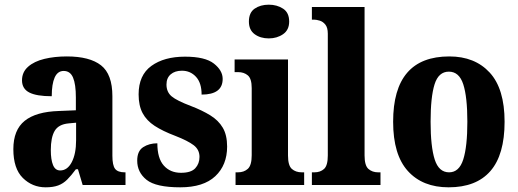

<svg xmlns="http://www.w3.org/2000/svg" viewBox="-20 -790 2213 820"><path d="M175 10Q118 10 77.5 -30Q37 -70 37 -153Q37 -235 85.5 -274Q134 -313 232 -316L304 -319V-374Q304 -430 292 -458.5Q280 -487 252 -487Q226 -487 213.5 -459Q201 -431 201 -379Q136 -379 105 -395Q74 -411 74 -447Q74 -482 100 -505Q126 -528 169.5 -538.5Q213 -549 265 -549Q363 -549 411.5 -511Q460 -473 460 -379V-125Q460 -84 471.5 -69Q483 -54 513 -54H516V0H333L313 -67H304Q284 -40 267 -23Q250 -6 228.5 2Q207 10 175 10ZM237 -62Q268 -62 286.5 -97.5Q305 -133 305 -191V-266L273 -263Q230 -259 213.5 -231Q197 -203 197 -149Q197 -108 206.5 -85Q216 -62 237 -62Z M750 10Q646 10 606 -22Q566 -54 566 -104Q566 -145 591.5 -161.5Q617 -178 652 -178Q652 -114 679.5 -83Q707 -52 753 -52Q796 -52 814 -71.5Q832 -91 832 -120Q832 -151 807 -170Q782 -189 728 -210Q675 -230 640.5 -252.5Q606 -275 589 -307Q572 -339 572 -387Q572 -469 626.5 -508.5Q681 -548 770 -548Q856 -548 893.5 -518.5Q931 -489 931 -453Q931 -386 841 -386Q841 -436 817 -462Q793 -488 757 -488Q727 -488 709 -472.5Q691 -457 691 -429Q691 -397 713 -378.5Q735 -360 796 -337Q843 -319 878 -297.5Q913 -276 931.5 -244.5Q950 -213 950 -164Q950 -85 899.5 -37.5Q849 10 750 10Z M1128 -626Q1092 -626 1067.5 -644Q1043 -662 1043 -698Q1043 -736 1067.5 -753Q1092 -770 1128 -770Q1163 -770 1189 -753Q1215 -736 1215 -698Q1215 -662 1189 -644Q1163 -626 1128 -626ZM986 0V-54H996Q1022 -54 1038.5 -69Q1055 -84 1055 -127V-414Q1055 -454 1038.5 -468Q1022 -482 997 -482H982V-536H1210V-126Q1210 -83 1226.5 -68.5Q1243 -54 1269 -54H1279V0Z M1312 0V-54H1323Q1348 -54 1364 -68.5Q1380 -83 1380 -126V-646Q1380 -672 1369.5 -685Q1359 -698 1345 -702Q1331 -706 1323 -706H1312V-760H1537V-126Q1537 -83 1553.5 -68.5Q1570 -54 1595 -54H1605V0Z M1896 10Q1785 10 1722 -59.5Q1659 -129 1659 -270Q1659 -549 1899 -549Q2008 -549 2071.5 -480Q2135 -411 2135 -270Q2135 -129 2074.5 -59.5Q2014 10 1896 10ZM1898 -54Q1941 -54 1958.5 -109Q1976 -164 1976 -270Q1976 -376 1958.5 -430Q1941 -484 1897 -484Q1853 -484 1836 -430Q1819 -376 1819 -270Q1819 -164 1836.5 -109Q1854 -54 1898 -54Z"/></svg>

Font: Noto Serif Lao Condensed ExtraBold
Style: Regular
Weight: 800
Width: 3
Designer: Monotype Design Team
Foundry: Monotype Imaging Inc.
Version: Version 2.003; ttfautohint (v1.8.4.7-5d5b)